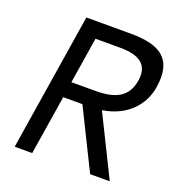

<svg xmlns="http://www.w3.org/2000/svg" viewBox="-110 -672 708 763"><g transform="rotate(20 244.0 -290.0)"><path d="M35 0H109L149 -251H230L354 0H437L311 -255C415 -271 472 -339 484 -415C504 -541 438 -580 315 -580H127ZM159 -318 190 -513H294C377 -513 418 -484 407 -415C395 -341 343 -318 259 -318Z"/></g></svg>

Font: Charger Sport
Style: Obl
Weight: 400
Designer: Jasper
Foundry: Cannot Into Space Fonts
Version: Version 1.1